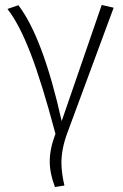

<svg xmlns="http://www.w3.org/2000/svg" viewBox="-20 -549 495 772"><path d="M228 -62 389 -529 437 -518 252 -18Q227 48 227 105Q227 146 239 197L201 203Q180 148 180 100Q180 49 203 -11Q148 -218 102.5 -335.5Q57 -453 10 -513L54 -528Q153 -398 228 -62Z"/></svg>

Font: FiraGO ExtraLight
Style: Regular
Weight: 200
Designer: bBox Type
Foundry: bBox Type GmbH
Version: Version 1.001